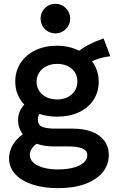

<svg xmlns="http://www.w3.org/2000/svg" viewBox="-20 -768 606 1002"><path d="M27.3 58.6Q27.3 21.5 46.9 -11.7Q66.4 -44.9 99.1 -67.4Q74.2 -100.1 74.2 -140.6Q74.2 -187 106.9 -222.2Q84 -245.6 71.8 -276.1Q59.6 -306.6 59.6 -342.8Q59.6 -397 87.4 -439.5Q115.2 -481.9 164.6 -505.6Q213.9 -529.3 276.4 -529.3Q341.8 -529.3 392.6 -503.4Q420.9 -523.9 450.7 -538.6Q480.5 -553.2 520.5 -567.4L555.7 -474.6Q524.4 -470.7 503.7 -464.6Q482.9 -458.5 460.4 -448.2Q495.1 -401.9 495.1 -341.8Q495.1 -288.1 468 -246.6Q440.9 -205.1 391.6 -182.1Q342.3 -159.2 278.3 -159.2Q228.5 -159.2 186 -173.3Q177.7 -162.6 177.7 -144.5Q177.7 -114.7 201.4 -105.7Q225.1 -96.7 267.6 -96.7H361.3Q417.5 -96.7 459.5 -80.6Q501.5 -64.5 524.7 -33.2Q547.9 -2 547.9 42Q547.4 91.8 516.1 130.6Q484.9 169.4 425.3 191.7Q365.7 213.9 283.2 213.9Q205.6 213.9 147.7 194.3Q89.8 174.8 58.6 139.6Q27.3 104.5 27.3 58.6ZM383.8 -342.8Q383.8 -371.1 369.9 -391.8Q356 -412.6 332 -423.6Q308.1 -434.6 278.3 -434.6Q247.1 -434.6 222.7 -422.6Q198.2 -410.6 184.6 -389.2Q170.9 -367.7 170.9 -340.8Q170.9 -314 184.8 -293Q198.7 -272 223.1 -260.5Q247.6 -249 278.3 -249Q309.1 -249 333 -261Q356.9 -272.9 370.4 -294.2Q383.8 -315.4 383.8 -342.8ZM283.2 116.2Q328.1 116.2 362.8 106.9Q397.5 97.7 416.5 80.8Q435.5 64 435.5 42Q436 -4.9 332 -3.9H259.8Q211.4 -3.9 171.4 -17.6Q155.8 -7.3 145.8 8.3Q135.7 23.9 135.7 41Q135.7 63.5 154.1 80.6Q172.4 97.7 205.8 106.9Q239.3 116.2 283.2 116.2ZM191.9 -670.9Q191.9 -692.4 202.1 -710Q212.4 -727.5 230 -737.8Q247.6 -748 269 -748Q290 -748 307.6 -737.8Q325.2 -727.5 335.7 -710Q346.2 -692.4 346.2 -670.9Q346.2 -649.9 335.7 -632.3Q325.2 -614.7 307.6 -604.2Q290 -593.8 269 -593.8Q247.6 -593.8 230 -604.2Q212.4 -614.7 202.1 -632.3Q191.9 -649.9 191.9 -670.9Z"/></svg>

Font: Reddit Sans Fudge SemiBold
Style: Regular
Weight: 600
Designer: Stephen Hutchings
Foundry: Reddit
Version: Version 1.011